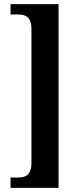

<svg xmlns="http://www.w3.org/2000/svg" viewBox="-20 -780 384 928"><path d="M31 128H263V-760H31V-710H65C102 -710 132 -701 132 -638V6C132 69 102 78 65 78H31Z"/></svg>

Font: Noto Serif Myanmar ExtraCondensed
Style: Bold
Weight: 700
Width: 2
Designer: Ben Mitchell and the Monotype Design Team
Foundry: Monotype Imaging Inc.
Version: Version 2.106